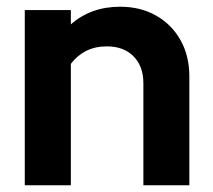

<svg xmlns="http://www.w3.org/2000/svg" viewBox="-20 -551 633 571"><path d="M53.7 0V-521H190.7V-478.5Q250.4 -531 337.2 -531Q397.8 -531 444.1 -504.7Q490.5 -478.5 516.8 -431.7Q543.1 -385 543.1 -323.4V0H406.4V-303.4Q406.4 -354 377.1 -383.5Q347.9 -413.1 297.9 -413.1Q262.9 -413.1 236.1 -399.5Q209.4 -386 190.7 -361.1V0Z"/></svg>

Font: Red Hat Display VF
Style: Regular
Weight: 300
Designer: Pentagram, MCKL
Foundry: Pentagram, MCKL
Version: Version 1.023